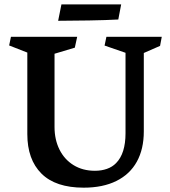

<svg xmlns="http://www.w3.org/2000/svg" viewBox="-20 -845 781 882"><path d="M416 -60.5Q446.3 -60.5 471.2 -69.3Q496.1 -78.1 513.2 -95.7Q556.6 -139.6 556.6 -232.9V-602.5L460.4 -635.7L468.8 -675.8H723.1L715.3 -634.3L640.6 -601.6V-241.2Q640.6 -160.2 608.6 -102.3Q576.7 -44.4 514.6 -13.7Q452.6 17.1 364.3 17.1Q235.4 17.1 170.4 -47.6Q105.5 -112.3 105.5 -229V-603.5L22 -636.2L30.3 -675.8H334.5L323.7 -626L230.5 -598.1V-261.7Q230.5 -203.6 253.2 -158Q275.9 -112.3 317.9 -86.4Q359.9 -60.5 416 -60.5ZM262.2 -824.7H536.6L523.4 -755.4Q469.2 -752.4 388.2 -751Q307.1 -749.5 247.1 -749.5Z"/></svg>

Font: Vesper Libre Medium
Style: Regular
Weight: 500
Designer: Robert Keller & Kimya Gandhi
Foundry: Mota Italic
Version: Version 1.058